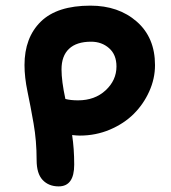

<svg xmlns="http://www.w3.org/2000/svg" viewBox="-20 -728 608 681"><path d="M188 -66.9Q152.8 -66.9 131.3 -89.6Q109.9 -112.3 109.9 -160.2Q109.9 -228.5 99.1 -290Q88.4 -351.6 77.6 -402.8Q66.9 -454.1 66.9 -497.1Q66.9 -594.7 124.8 -651.4Q182.6 -708 300.8 -708Q400.4 -708 465.1 -651.4Q529.8 -594.7 529.8 -497.1Q529.8 -449.2 509.5 -404.1Q489.3 -358.9 454.6 -324.2Q419.9 -289.6 369.9 -268.3Q319.8 -247.1 263.2 -247.1Q253.4 -247.1 235.8 -249Q243.2 -200.7 243.2 -144Q243.2 -66.9 188 -66.9ZM198.2 -481.9Q198.2 -440.4 211.9 -377Q230.5 -372.1 256.8 -372.1Q316.4 -372.1 354.7 -407.7Q393.1 -443.4 393.1 -492.2Q393.1 -534.2 366.9 -557.1Q340.8 -580.1 303.2 -580.1Q251.5 -580.1 224.9 -554.9Q198.2 -529.8 198.2 -481.9Z"/></svg>

Font: Shantell Sans Irregular Bouncy
Style: Regular
Weight: 600
Designer: Stephen Nixon, Anya Danilova, Shantell Martin
Foundry: Arrow Type
Version: Version 1.006;[9816181b4]